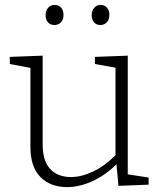

<svg xmlns="http://www.w3.org/2000/svg" viewBox="-20 -755 654 783"><path d="M501 -44 586 -31V-2L463 3L455 -85Q408 -39 355.5 -15.5Q303 8 254 8Q185 8 144.5 -33.5Q104 -75 104 -156V-478L20 -494V-523L154 -528V-166Q154 -99 184.5 -66Q215 -33 270 -33Q312 -33 359.5 -55.5Q407 -78 451 -122V-479L367 -494V-523L501 -528ZM166 -694Q166 -712 176.5 -723.5Q187 -735 202 -735Q219 -735 229 -724Q239 -713 239 -694Q239 -675 228.5 -664Q218 -653 202 -653Q185 -653 175.5 -664Q166 -675 166 -694ZM354 -694Q354 -712 364.5 -723.5Q375 -735 390 -735Q406 -735 416 -724Q426 -713 426 -694Q426 -675 415.5 -664Q405 -653 390 -653Q373 -653 363.5 -664Q354 -675 354 -694Z"/></svg>

Font: Bitter Pro Light
Style: Regular
Weight: 300
Designer: Sol Matas, and Bitter project Authors
Foundry: Sol Matas
Version: Version 1.010